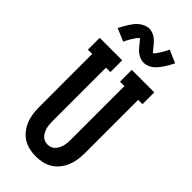

<svg xmlns="http://www.w3.org/2000/svg" viewBox="-303 -1036 1105 1105"><g transform="rotate(45 250.0 -483.5)"><path d="M250 8Q223 8 196.5 2Q170 -4 147.5 -18Q125 -32 108 -53.5Q91 -75 81 -100Q71 -125 67 -151.5Q63 -178 63 -205V-639H28V-735H211V-639H175V-205Q175 -192 176 -179Q177 -166 180 -153.5Q183 -141 189 -129Q195 -117 203.5 -107.5Q212 -98 224.5 -93Q237 -88 250 -88Q263 -88 275.5 -93Q288 -98 296.5 -107.5Q305 -117 311 -129Q317 -141 320 -153.5Q323 -166 324 -179Q325 -192 325 -205V-639H289V-735H472V-639H437V-205Q437 -178 433 -151.5Q429 -125 419 -100Q409 -75 392 -53.5Q375 -32 352.5 -18Q330 -4 303.5 2Q277 8 250 8ZM308 -812Q300 -812 292.5 -813.5Q285 -815 278.5 -817.5Q272 -820 265 -824Q258 -828 252.5 -832Q247 -836 241 -842Q235 -848 230 -853.5Q225 -859 221 -864.5Q217 -870 211 -877Q205 -884 201 -888.5Q197 -893 192 -898Q190 -896 186 -891.5Q182 -887 180.5 -885Q179 -883 176.5 -880Q174 -877 172 -873.5Q170 -870 167.5 -866Q165 -862 162 -858Q159 -854 156.5 -849Q154 -844 151 -838.5Q148 -833 145 -827.5Q142 -822 139 -815L61 -848Q70 -866 79 -881Q88 -896 96 -908.5Q104 -921 113 -932Q122 -943 134.5 -952.5Q147 -962 162 -968.5Q177 -975 192 -975Q198 -975 203.5 -974Q209 -973 214 -971.5Q219 -970 224 -968Q229 -966 234 -963.5Q239 -961 242.5 -958.5Q246 -956 250.5 -952Q255 -948 259.5 -944Q264 -940 267.5 -936Q271 -932 274 -928.5Q277 -925 280 -921Q283 -917 287 -912Q291 -907 295 -902.5Q299 -898 301.5 -895Q304 -892 308 -889Q310 -891 314 -895Q318 -899 319.5 -901.5Q321 -904 323.5 -907Q326 -910 328 -913.5Q330 -917 332.5 -920.5Q335 -924 338 -928.5Q341 -933 343.5 -938Q346 -943 349 -948Q352 -953 355 -959Q358 -965 361 -972L439 -938Q430 -920 421 -905Q412 -890 404 -878Q396 -866 387 -855Q378 -844 365.5 -834Q353 -824 338 -818Q323 -812 308 -812Z"/></g></svg>

Font: Iosevka Curly Slab
Style: Bold
Weight: 700
Monospace: yes
Designer: Belleve Invis
Foundry: Belleve Invis
Version: Version 22.1.2; ttfautohint (v1.8.4)